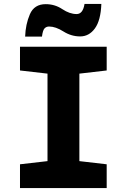

<svg xmlns="http://www.w3.org/2000/svg" viewBox="-20 -950 640 970"><path d="M81 0V-120L220 -136V-578L81 -594V-714H519V-594L381 -578V-136L519 -120V0ZM107 -765H192Q196 -797 205 -806.5Q214 -816 228 -816Q261 -816 300.5 -791Q340 -766 385 -766Q430 -766 459.5 -806.5Q489 -847 492 -930H407Q399 -879 367 -879Q332 -879 294.5 -904Q257 -929 211 -929Q153 -929 131 -878Q109 -827 107 -765Z"/></svg>

Font: Noto Sans Mono Extra
Style: Regular
Weight: 800
Designer: Monotype Design Team
Foundry: Monotype Imaging Inc.
Version: Version 1.900